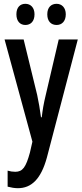

<svg xmlns="http://www.w3.org/2000/svg" viewBox="-20 -747 431 1007"><path d="M66 -672C66 -635 86 -616 113 -616C141 -616 161 -635 161 -672C161 -707 141 -727 113 -727C86 -727 66 -709 66 -672ZM228 -672C228 -635 248 -616 277 -616C304 -616 325 -635 325 -672C325 -707 304 -727 277 -727C249 -727 228 -709 228 -672ZM4 -540 150 -4 137 53C116 130 99 154 60 154C47 154 33 152 20 148V232C39 237 56 240 74 240C144 240 195 193 226 79L388 -540H288L220 -249C209 -204 203 -168 199 -132H195C190 -172 183 -211 175 -249L104 -540Z"/></svg>

Font: Noto Sans Gurmukhi UI ExtraCondensed Medium
Style: Regular
Weight: 500
Width: 2
Designer: Jelle Bosma - Monotype Design Team
Foundry: Monotype Imaging Inc.
Version: Version 2.004